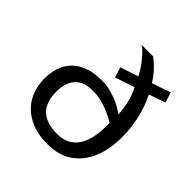

<svg xmlns="http://www.w3.org/2000/svg" viewBox="-182 -806 952 952"><g transform="rotate(45 293.5 -330.5)"><path d="M292.5 8.8Q229.5 8.8 184.1 -9.5Q138.7 -27.8 109.4 -58.1Q80.1 -88.4 65.9 -127.9Q51.8 -167.5 51.8 -209.5Q51.8 -251 63.2 -286.9Q74.7 -322.8 99.6 -349.1Q124.5 -375.5 164.1 -390.6Q203.6 -405.8 259.8 -405.8Q294.9 -405.8 325.2 -397.5Q355.5 -389.2 378.9 -378.9Q402.3 -368.2 417.7 -357.7Q433.1 -347.2 437 -343.3Q436 -379.9 426.3 -422.1Q416.5 -464.4 397.9 -496.6L296.4 -462.4L278.8 -516.1L374 -547.9Q363.3 -570.3 345.2 -595.5Q327.1 -620.6 308.1 -641.1Q289.1 -661.6 274.4 -669.9H354.5Q383.3 -649.4 405.8 -624.5Q428.2 -599.6 445.3 -571.3L543.5 -605.5L561 -551.3L474.1 -521Q503.4 -461.9 516.8 -400.9Q530.3 -339.8 530.3 -276.9Q530.3 -192.9 503.7 -128.4Q477.1 -64 424.1 -27.6Q371.1 8.8 292.5 8.8ZM288.6 -61Q343.8 -61 376 -87.4Q408.2 -113.8 422.1 -158Q436 -202.1 436 -255.4V-284.2Q423.8 -291.5 410.9 -298.1Q397.9 -304.7 384.3 -311Q360.8 -321.3 330.1 -329.8Q299.3 -338.4 266.6 -338.4Q199.7 -338.4 169.7 -303Q139.6 -267.6 139.6 -208Q139.6 -132.8 177.7 -96.9Q215.8 -61 288.6 -61Z"/></g></svg>

Font: Mako
Style: Regular
Weight: 400
Designer: vernon adams
Foundry: vernon adams
Version: Version 1.100; ttfautohint (v1.8.4.7-5d5b);gftools[0.9.33]